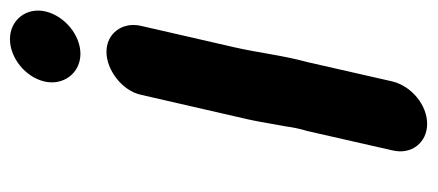

<svg xmlns="http://www.w3.org/2000/svg" viewBox="-260 -484 857 376"><g transform="rotate(-90 168.0 -295.5)"><path d="M171 -448 129 -265C125 -248 121 -231 118 -214L109 -164C107 -149 104 -135 100 -122L62 45C53 82 77 113 114 113C151 113 188 82 197 45L235 -122C248 -169 253 -217 264 -265L306 -448C314 -484 291 -515 255 -515C219 -515 179 -484 171 -448ZM197 -637C188 -600 213 -566 251 -566C288 -566 325 -597 334 -634C343 -672 317 -704 280 -704C243 -704 206 -674 197 -637Z"/></g></svg>

Font: Electronic
Style: UltThkIt
Weight: 900
Version: Version 1.011